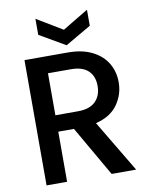

<svg xmlns="http://www.w3.org/2000/svg" viewBox="-97 -978 826 1049"><g transform="rotate(-10 316.0 -453.5)"><path d="M436 0 276 -278H189V0H75V-695H315Q395 -695 450.5 -667Q506 -639 533.5 -592Q561 -545 561 -487Q561 -419 521.5 -363.5Q482 -308 400 -288L572 0ZM189 -369H315Q379 -369 411.5 -401Q444 -433 444 -487Q444 -541 412 -571.5Q380 -602 315 -602H189ZM459 -818 316 -735 173 -818V-907L316 -821L459 -907Z"/></g></svg>

Font: A Bank Premium Med
Style: Regular
Weight: 500
Designer: Ninad Kale (Devanagari), Jonny Pinhorn (Latin), Htun Naung (Myanmar)
Foundry: Indian Type Foundry
Version: 4.004